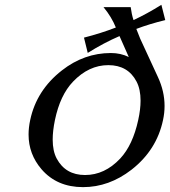

<svg xmlns="http://www.w3.org/2000/svg" viewBox="-20 -767 706 797"><path d="M333 -40.5Q414.6 -40.5 479 -108.9Q531.2 -165 553.7 -268.6Q563.5 -313 563.5 -349.1Q563.5 -396.5 546.9 -428.2Q511.2 -496.6 429.7 -496.6Q348.6 -496.6 283.2 -428.2Q229.5 -372.1 208 -268.6Q198.7 -223.6 198.7 -187.5Q198.7 -140.1 215.3 -108.9Q252 -40.5 333 -40.5ZM324.7 9.8Q216.3 9.8 152.3 -64.5Q98.6 -127 98.6 -208.5Q98.6 -237.8 105.5 -269.5Q131.8 -392.6 236.8 -474.6Q329.1 -546.9 440.4 -546.9Q481 -546.9 514.6 -530.3L476.1 -617.2Q410.6 -588.9 344.2 -547.4L328.6 -610.8Q399.4 -628.9 460.9 -652.8Q442.9 -697.3 409.7 -737.3H522.5Q526.4 -707.5 534.2 -683.6Q590.8 -710 649.9 -747.1L666 -683.6Q601.6 -668 545.9 -647Q557.6 -616.2 562 -606.4L635.7 -446.8Q663.1 -387.7 663.1 -327.1Q663.1 -297.9 656.7 -268.6Q630.4 -144 525.9 -62.5Q432.6 9.8 324.7 9.8Z"/></svg>

Font: Classica
Style: Book Oblique
Weight: 400
Italic angle: -12°
Designer: Wojciech Kalinowski "wmk69" (wmk69@o2.pl)
Foundry: Wojciech Kalinowski "wmk69" (wmk69@o2.pl)
Version: Version 2.1.1; 2021-05-14